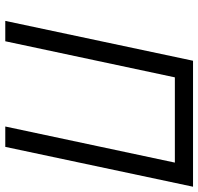

<svg xmlns="http://www.w3.org/2000/svg" viewBox="-32 -719 751 727"><g transform="rotate(90 343.5 -355.5)"><path d="M210 -710.9H687L536.1 0H459L595.7 -642.1H272.9L136.2 0H59.1Z"/></g></svg>

Font: Tuffy
Style: Italic
Weight: 400
Italic angle: -12°
Designer: Thatcher Ulrich, Karoly Barta and Michael Everson
Version: Version 001.271